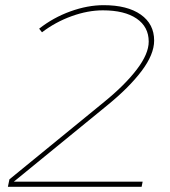

<svg xmlns="http://www.w3.org/2000/svg" viewBox="-20 -723 658 743"><path d="M33.5 -20H532L528 0H10.5L16.5 -29L383 -328.5Q463 -393.5 509.2 -454Q555.5 -514.5 555.5 -562Q555.5 -619 508.8 -651Q462 -683 378 -683Q320 -683 257.5 -660.5Q195 -638 142.5 -598L131.5 -612Q186 -655 252.5 -679Q319 -703 381 -703Q473 -703 524.8 -666.5Q576.5 -630 576.5 -566Q576.5 -512.5 527.8 -448Q479 -383.5 394 -314.5Z"/></svg>

Font: Argentum Sans Thin
Style: Italic
Weight: 100
Italic angle: -11°
Designer: Julieta Ulanovsky (font), Cristiano Sobral (main changes and remaster)
Foundry: Julieta Ulanovsky (font), Cristiano Sobral (main changes and remaster)
Version: Version 2.007;June 15, 2022;FontCreator 14.0.0.2814 64-bit; 